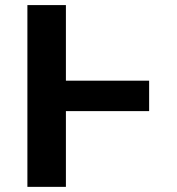

<svg xmlns="http://www.w3.org/2000/svg" viewBox="-20 -727 687 747"><path d="M560.2 -294.7H193.1V-413.1H560.2ZM236.4 0H86.6V-707.2H236.4Z"/></svg>

Font: Pretendard Variable
Style: Regular
Weight: 400
Designer: Base glyphs from Inter by Rasmus Andersson; Hangul glyphs from Noto Sans CJK(Source Han Sans) by Jang Soo-young and Kang
Foundry: Kil Hyung-jin
Version: Version 1.100;FEAKit 1.0